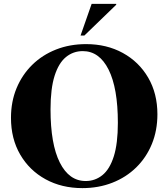

<svg xmlns="http://www.w3.org/2000/svg" viewBox="-20 -955 866 988"><path d="M423 -728Q529 -728 612 -682.5Q695 -637 742.5 -555.5Q790 -474 790 -367Q790 -283.5 761.5 -214Q733 -144.5 681 -93.5Q629 -42.5 558.2 -14.8Q487.5 13 404 13Q297.5 13 214.5 -32.5Q131.5 -78 84 -159.5Q36.5 -241 36.5 -348.5Q36.5 -432 65.2 -501.2Q94 -570.5 146 -621.5Q198 -672.5 268.5 -700.2Q339 -728 423 -728ZM421 -23.5Q469.5 -23.5 507 -53.8Q544.5 -84 565.5 -150Q586.5 -216 586.5 -323Q586.5 -501.5 538.8 -596.8Q491 -692 406 -692Q357 -692 319.5 -661.5Q282 -631 261 -565Q240 -499 240 -392Q240 -213.5 287.8 -118.5Q335.5 -23.5 421 -23.5ZM394.5 -772 451.5 -935H578V-930.5L414 -772Z"/></svg>

Font: Newsreader 72pt
Style: Bold
Weight: 700
Designer: Hugues Gentile
Foundry: Production Type
Version: Version 1.003; ttfautohint (v1.8.3)